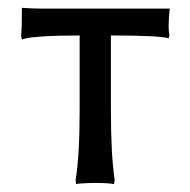

<svg xmlns="http://www.w3.org/2000/svg" viewBox="-20 -462 488 492"><path d="M173.8 -1Q184.1 -64 184.1 -180.2V-371.1Q127.4 -371.1 90.6 -368.7Q53.7 -366.2 44.9 -363.3L36.1 -360.8L34.2 -371.1Q36.1 -385.3 36.1 -441.9Q66.4 -439.9 90.8 -439.9H356.9H397H415Q412.1 -414.1 412.1 -395Q412.1 -382.8 414.1 -371.1L412.1 -363.8Q388.7 -371.1 264.2 -371.1V-180.2Q264.2 -64.5 273.9 -1L272 9.8Q258.3 6.8 224.1 6.8Q208.5 6.8 196 7.6Q183.6 8.3 179.2 8.8L174.8 9.8Z"/></svg>

Font: Linear Smooth Low Contrast
Style: Regular
Weight: 500
Designer: Philipp H. Poll, Flanker
Foundry: Philipp H. Poll, reworked by Flanker
Version: Version 1.010 | FøM Fix